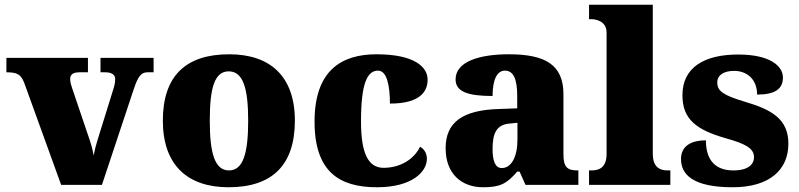

<svg xmlns="http://www.w3.org/2000/svg" viewBox="-20 -780 3370 810"><path d="M82 -431 238 0H410L545 -406C563 -460 577 -475 602 -475H628V-536H404V-475H425C455 -475 466 -461 466 -448C466 -429 462 -416 456 -397L392 -191C386 -173 380 -149 375 -124C370 -155 362 -180 349 -217L285 -406C281 -418 276 -432 276 -447C276 -465 287 -475 316 -475H351V-536H7V-475C53 -475 68 -466 82 -431Z M944 10C1128 10 1224 -83 1224 -271C1224 -459 1119 -551 947 -551C763 -551 667 -459 667 -271C667 -83 772 10 944 10ZM946 -61C886 -61 865 -134 865 -271C865 -409 885 -479 945 -479C1005 -479 1027 -409 1027 -271C1027 -134 1006 -61 946 -61Z M1570 10C1721 10 1781 -57 1781 -110C1781 -128 1773 -150 1752 -161C1729 -112 1673 -72 1598 -72C1531 -72 1503 -138 1503 -268C1503 -433 1531 -482 1575 -482C1613 -482 1625 -416 1625 -343C1763 -343 1784 -403 1784 -444C1784 -496 1731 -551 1568 -551C1422 -551 1307 -484 1307 -267C1307 -55 1412 10 1570 10Z M2018 10C2089 10 2117 -4 2162 -56H2172L2197 0H2420V-61H2416C2371 -61 2357 -77 2357 -131V-383C2357 -507 2280 -551 2127 -551C2004 -551 1902 -521 1902 -445C1902 -394 1952 -375 2058 -375C2058 -446 2078 -482 2110 -482C2145 -482 2162 -449 2162 -375V-323L2081 -320C1933 -315 1860 -265 1860 -155C1860 -43 1931 10 2018 10ZM2097 -71C2070 -71 2058 -99 2058 -152C2058 -220 2076 -255 2132 -259L2163 -262V-191C2163 -118 2137 -71 2097 -71Z M2465 0H2808V-61H2797C2760 -61 2734 -78 2734 -131V-760H2465V-699H2476C2492 -699 2539 -692 2539 -643V-131C2539 -78 2513 -61 2476 -61H2465Z M3071 10C3227 10 3306 -64 3306 -174C3306 -279 3233 -318 3125 -350C3032 -378 3006 -395 3006 -432C3006 -465 3036 -481 3077 -481C3131 -481 3174 -446 3174 -381C3250 -381 3283 -405 3283 -453C3283 -500 3231 -550 3094 -550C2953 -550 2859 -497 2859 -378C2859 -276 2919 -232 3041 -197C3123 -174 3161 -155 3161 -117C3161 -88 3138 -61 3074 -61C3006 -61 2958 -96 2958 -188C2900 -188 2853 -167 2853 -109C2853 -44 2903 10 3071 10Z"/></svg>

Font: Noto Serif Georgian Black
Style: Regular
Weight: 900
Designer: Monotype Design Team, Akaki Razmadze
Foundry: Google LLC
Version: Version 2.003